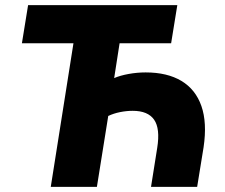

<svg xmlns="http://www.w3.org/2000/svg" viewBox="-20 -725 872 745"><path d="M177 0 265 -557H65L89 -705H668L644 -557H444L423 -422Q446 -432 479 -438Q512 -444 545 -444Q629 -444 684 -411Q739 -378 761.5 -313.5Q784 -249 770 -154L745 0H566L590 -151Q602 -226 578 -260.5Q554 -295 495 -295Q471 -295 446 -290Q421 -285 400 -275L356 0Z"/></svg>

Font: Nunito Sans 10pt SemiCondensed Black
Style: Italic
Weight: 900
Width: 4
Italic angle: -9°
Designer: Vernon Adams
Foundry: Vernon Adams
Version: Version 3.101;gftools[0.9.27]